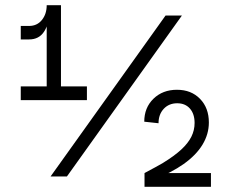

<svg xmlns="http://www.w3.org/2000/svg" viewBox="-20 -720 873 740"><path d="M160 -650 169 -670Q169 -627 149.5 -597.5Q130 -568 92 -568H60V-620H92Q123 -620 141.5 -643Q160 -666 160 -700H215V-356H160ZM60 -387H315V-334H60ZM618 -660H681L238 -40H175ZM608 -92Q652 -119 678.5 -143.5Q705 -168 717.5 -193Q730 -218 730 -246Q730 -281 712 -301.5Q694 -322 663 -322Q631 -322 611 -300.5Q591 -279 591 -245L536 -251Q536 -305 571.5 -339.5Q607 -374 662 -374Q717 -374 751 -339Q785 -304 785 -248Q785 -203 760.5 -162.5Q736 -122 688 -88Q640 -54 570 -27V-53H793V0H537V-53Q586 -79 608 -92Z"/></svg>

Font: Uncut Sans Variable
Style: Regular
Weight: 400
Designer: Kasper Nordkvist
Foundry: UNCUT.wtf
Version: Version 1.304;Glyphs 3.2 (3246)